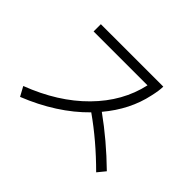

<svg xmlns="http://www.w3.org/2000/svg" viewBox="-136 -997 1272 1272"><g transform="rotate(45 500.0 -360.5)"><path d="M858 -4Q709 -153 554 -262Q475 -181 372 -115Q269 -49 148 -1L112 -67Q348 -157 498.5 -309.5Q649 -462 691 -652H186V-720H771Q771 -683 757 -623Q722 -458 601 -314Q757 -202 903 -59Z"/></g></svg>

Font: IBM Plex Sans JP
Style: Regular
Weight: 400
Designer: Mike Abbink; Paul van der Laan; Pieter van Rosmalen; Wujin Sim; Yejin Wi; Jinhee Kim; Boomi Park; Yona Kim; Kichan Ma
Foundry: Sandoll Inc.
Version: Version 1.001